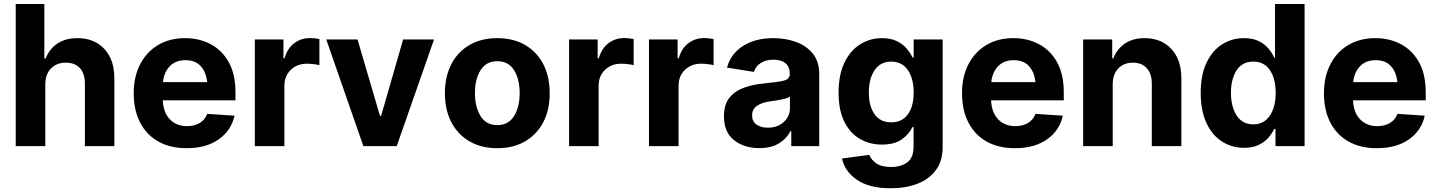

<svg xmlns="http://www.w3.org/2000/svg" viewBox="-20 -748 7358 983"><path d="M211.9 -315.4V0H60.5V-727.5H207V-448.7H213.9Q232.4 -497.1 273.7 -524.9Q314.9 -552.7 377 -552.7Q461.9 -552.7 513.7 -498Q565.4 -443.4 565.4 -347.2V0H414.6V-320.3Q414.6 -371.1 389.2 -399.2Q363.8 -427.2 316.4 -427.2Q270.5 -427.2 241.2 -397.7Q211.9 -368.2 211.9 -315.4Z M935.1 10.7Q851.1 10.7 790.5 -23.4Q730 -57.6 697.3 -120.8Q664.6 -184.1 664.6 -270.5Q664.6 -354.5 697 -418Q729.5 -481.4 788.6 -517.1Q847.7 -552.7 927.7 -552.7Q1000 -552.7 1058.3 -522Q1116.7 -491.2 1151.1 -429.7Q1185.5 -368.2 1185.5 -275.4V-234.4H813.5Q815.9 -172.4 849.6 -137.2Q883.3 -102.1 937.5 -102.1Q975.1 -102.1 1002.2 -118.2Q1029.3 -134.3 1041 -165L1180.7 -155.8Q1164.6 -80.6 1100.3 -34.9Q1036.1 10.7 935.1 10.7ZM814.5 -327.6H1040.5Q1035.2 -379.4 1007.3 -409.7Q979.5 -439.9 929.2 -439.9Q878.4 -439.9 848.9 -408.4Q819.3 -377 814.5 -327.6Z M1284.7 0V-545.9H1431.2V-450.2H1437Q1451.7 -501 1486.8 -527.1Q1522 -553.2 1567.9 -553.2Q1579.1 -553.2 1592.3 -551.8Q1605.5 -550.3 1615.2 -547.9V-414.1Q1604.5 -417.5 1585.7 -419.7Q1566.9 -421.9 1551.3 -421.9Q1501.5 -421.9 1468.8 -390.4Q1436 -358.9 1436 -308.6V0Z M2202.1 -545.9 2011.2 0H1840.3L1650.4 -545.9H1810.5L1925.3 -154.8H1931.2L2043.9 -545.9Z M2525.9 10.7Q2443.4 10.7 2383.1 -24.7Q2322.8 -60.1 2290.3 -123.3Q2257.8 -186.5 2257.8 -270.5Q2257.8 -355 2290.3 -418.5Q2322.8 -481.9 2383.1 -517.3Q2443.4 -552.7 2525.9 -552.7Q2608.9 -552.7 2669.2 -517.3Q2729.5 -481.9 2762 -418.5Q2794.4 -355 2794.4 -270.5Q2794.4 -186.5 2762 -123.3Q2729.5 -60.1 2669.2 -24.7Q2608.9 10.7 2525.9 10.7ZM2411.6 -271.5Q2411.6 -200.2 2440.4 -153.8Q2469.2 -107.4 2526.4 -107.4Q2583 -107.4 2611.8 -153.8Q2640.6 -200.2 2640.6 -271.5Q2640.6 -342.8 2611.8 -388.7Q2583 -434.6 2526.4 -434.6Q2469.2 -434.6 2440.4 -388.7Q2411.6 -342.8 2411.6 -271.5Z M2893.6 0V-545.9H3040V-450.2H3045.9Q3060.5 -501 3095.7 -527.1Q3130.9 -553.2 3176.8 -553.2Q3188 -553.2 3201.2 -551.8Q3214.4 -550.3 3224.1 -547.9V-414.1Q3213.4 -417.5 3194.6 -419.7Q3175.8 -421.9 3160.2 -421.9Q3110.4 -421.9 3077.6 -390.4Q3044.9 -358.9 3044.9 -308.6V0Z M3302.7 0V-545.9H3449.2V-450.2H3455.1Q3469.7 -501 3504.9 -527.1Q3540 -553.2 3585.9 -553.2Q3597.2 -553.2 3610.4 -551.8Q3623.5 -550.3 3633.3 -547.9V-414.1Q3622.6 -417.5 3603.8 -419.7Q3585 -421.9 3569.3 -421.9Q3519.5 -421.9 3486.8 -390.4Q3454.1 -358.9 3454.1 -308.6V0Z M3867.7 10.3Q3789.6 10.3 3738 -30.5Q3686.5 -71.3 3686.5 -152.3Q3686.5 -213.4 3715.1 -248.3Q3743.7 -283.2 3790.5 -299.6Q3837.4 -315.9 3891.1 -320.8Q3962.4 -327.6 3992.9 -335.2Q4023.4 -342.8 4023.4 -369.1V-371.6Q4023.4 -405.3 4002 -423.8Q3980.5 -442.4 3939.9 -442.4Q3899.4 -442.4 3873.8 -424.8Q3848.1 -407.2 3839.8 -379.9L3702.1 -401.9Q3721.7 -473.1 3784.4 -512.9Q3847.2 -552.7 3940.4 -552.7Q4001 -552.7 4054.4 -533.7Q4107.9 -514.6 4141.1 -473.9Q4174.3 -433.1 4174.3 -368.2V0H4031.2V-76.2H4026.9Q4006.8 -37.6 3967.5 -13.7Q3928.2 10.3 3867.7 10.3ZM3830.6 -157.2Q3830.6 -126 3853.3 -110.1Q3876 -94.2 3910.6 -94.2Q3960.4 -94.2 3992.4 -123Q4024.4 -151.9 4024.4 -194.8V-252.9Q4015.6 -247.1 3996.8 -242.2Q3978 -237.3 3957 -234.1Q3936 -231 3919.4 -228.5Q3879.4 -222.7 3855 -205.8Q3830.6 -189 3830.6 -157.2Z M4540 215.8Q4429.7 215.8 4366.9 172.1Q4304.2 128.4 4291 63.5L4430.7 44.9Q4439.9 69.8 4466.6 88.4Q4493.2 106.9 4543.5 106.9Q4592.8 106.9 4625 83.3Q4657.2 59.6 4657.2 3.4V-96.7H4650.4Q4635.7 -62.5 4597.9 -35.2Q4560.1 -7.8 4494.6 -7.8Q4433.6 -7.8 4383.3 -36.4Q4333 -64.9 4303.2 -124Q4273.4 -183.1 4273.4 -273.4Q4273.4 -366.7 4304 -428.7Q4334.5 -490.7 4384.8 -521.7Q4435.1 -552.7 4495.1 -552.7Q4540.5 -552.7 4571.8 -537.4Q4603 -522 4622.3 -499Q4641.6 -476.1 4651.9 -453.6H4657.7V-545.9H4806.2V5.9Q4806.2 75.2 4772 122.1Q4737.8 168.9 4678 192.4Q4618.2 215.8 4540 215.8ZM4428.2 -274.4Q4428.2 -204.1 4457.8 -162.8Q4487.3 -121.6 4543 -121.6Q4597.7 -121.6 4627.7 -162.1Q4657.7 -202.6 4657.7 -274.4Q4657.7 -346.2 4627.9 -389.4Q4598.1 -432.6 4543 -432.6Q4486.8 -432.6 4457.5 -388.4Q4428.2 -344.2 4428.2 -274.4Z M5175.8 10.7Q5091.8 10.7 5031.2 -23.4Q4970.7 -57.6 4938 -120.8Q4905.3 -184.1 4905.3 -270.5Q4905.3 -354.5 4937.7 -418Q4970.2 -481.4 5029.3 -517.1Q5088.4 -552.7 5168.5 -552.7Q5240.7 -552.7 5299.1 -522Q5357.4 -491.2 5391.8 -429.7Q5426.3 -368.2 5426.3 -275.4V-234.4H5054.2Q5056.6 -172.4 5090.3 -137.2Q5124 -102.1 5178.2 -102.1Q5215.8 -102.1 5242.9 -118.2Q5270 -134.3 5281.7 -165L5421.4 -155.8Q5405.3 -80.6 5341.1 -34.9Q5276.9 10.7 5175.8 10.7ZM5055.2 -327.6H5281.2Q5275.9 -379.4 5248 -409.7Q5220.2 -439.9 5169.9 -439.9Q5119.1 -439.9 5089.6 -408.4Q5060.1 -377 5055.2 -327.6Z M5676.8 -315.4V0H5525.4V-545.9H5674.3V-448.7H5679.7Q5698.2 -496.6 5738.8 -524.7Q5779.3 -552.7 5839.8 -552.7Q5925.3 -552.7 5976.8 -497.8Q6028.3 -442.9 6028.3 -347.2V0H5877V-320.3Q5877 -370.6 5851.3 -398.9Q5825.7 -427.2 5780.3 -427.2Q5734.4 -427.2 5705.6 -397.7Q5676.8 -368.2 5676.8 -315.4Z M6349.1 8.8Q6286.6 8.8 6236.3 -23.4Q6186 -55.7 6156.7 -118.4Q6127.4 -181.2 6127.4 -272Q6127.4 -365.7 6157.7 -428.2Q6188 -490.7 6238.3 -521.7Q6288.6 -552.7 6348.1 -552.7Q6394 -552.7 6424.8 -537.4Q6455.6 -522 6474.6 -499Q6493.7 -476.1 6503.4 -453.6H6507.8V-727.5H6659.2V0H6510.3V-87.4H6503.4Q6493.2 -64.9 6473.6 -42.7Q6454.1 -20.5 6423.6 -5.9Q6393.1 8.8 6349.1 8.8ZM6511.2 -272.5Q6511.2 -345.7 6481.4 -389.2Q6451.7 -432.6 6396.5 -432.6Q6340.3 -432.6 6311.3 -388.2Q6282.2 -343.8 6282.2 -272.5Q6282.2 -201.7 6311.5 -156.5Q6340.8 -111.3 6396.5 -111.3Q6451.2 -111.3 6481.2 -155.8Q6511.2 -200.2 6511.2 -272.5Z M7028.8 10.7Q6944.8 10.7 6884.3 -23.4Q6823.7 -57.6 6791 -120.8Q6758.3 -184.1 6758.3 -270.5Q6758.3 -354.5 6790.8 -418Q6823.2 -481.4 6882.3 -517.1Q6941.4 -552.7 7021.5 -552.7Q7093.8 -552.7 7152.1 -522Q7210.4 -491.2 7244.9 -429.7Q7279.3 -368.2 7279.3 -275.4V-234.4H6907.2Q6909.7 -172.4 6943.4 -137.2Q6977.1 -102.1 7031.2 -102.1Q7068.8 -102.1 7095.9 -118.2Q7123 -134.3 7134.8 -165L7274.4 -155.8Q7258.3 -80.6 7194.1 -34.9Q7129.9 10.7 7028.8 10.7ZM6908.2 -327.6H7134.3Q7128.9 -379.4 7101.1 -409.7Q7073.2 -439.9 7022.9 -439.9Q6972.2 -439.9 6942.6 -408.4Q6913.1 -377 6908.2 -327.6Z"/></svg>

Font: Konkhmer Sleokchher
Style: Regular
Weight: 400
Designer: Suon May Sophanith
Version: Version 1.000; ttfautohint (v1.8.4.7-5d5b);gftools[0.9.23]